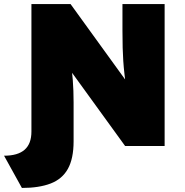

<svg xmlns="http://www.w3.org/2000/svg" viewBox="-80 -720 912 947"><path d="M28 207 -60 48Q8 48 41.5 18.5Q75 -11 75 -71V-700H268L590 -255L544 -269Q538 -319 534 -354Q530 -389 528 -419.5Q526 -450 525 -485Q524 -520 524 -570V-700H732V0H537L182 -490L263 -466Q269 -421 273 -387Q277 -353 279 -325.5Q281 -298 282 -271.5Q283 -245 283 -215Q283 -185 283 -145V-23Q283 62 255 112.5Q227 163 170 185Q113 207 28 207Z"/></svg>

Font: Lexend Deca Black
Style: Regular
Weight: 900
Designer: Bonnie Shaver-Troup, Thomas Jockin
Foundry: Lexend
Version: Version 1.007